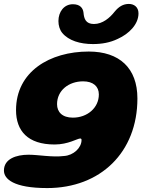

<svg xmlns="http://www.w3.org/2000/svg" viewBox="-54 -728 762 976"><path d="M418.5 -504C463.5 -504 506 -511.5 545 -530.5C601.5 -556 650 -604 650 -660C650 -693 626.5 -708 601 -708C572 -708 549.5 -694 529 -669C504 -637 467.5 -606 423.5 -606C381.5 -606 373 -633.5 370.5 -663.5C368 -686 354 -706.5 316.5 -706.5C271.5 -706.5 243 -668 243 -621C243 -598.5 249.5 -576.5 262.5 -560.5C295 -521.5 353 -504 418.5 -504ZM186 228C456.5 228 644.5 46.5 644.5 -227.5C644.5 -382 553 -466 397 -466C199 -466 27.5 -364 27.5 -168C27.5 -63 87 6.5 223.5 6.5C293 6.5 339 -24 354 -24C359 -24 360.5 -20.5 360.5 -16.5C360.5 23.5 319.5 62 271.5 65C210.5 72.5 142.5 58.5 91 58.5C28.5 58.5 -34 79.5 -34 139C-34 181.5 14.5 228 186 228ZM316.5 -130C262.5 -130 236 -158.5 236 -198.5C236 -268 295 -314.5 368.5 -314.5C420 -314.5 448.5 -288.5 448.5 -248C448.5 -179.5 389.5 -130 316.5 -130Z"/></svg>

Font: Gluten
Style: Bold Italic
Weight: 700
Italic angle: -13°
Designer: Tyler Finck
Foundry: Etcetera Type Company
Version: Version 0.920